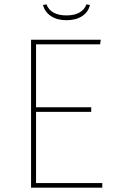

<svg xmlns="http://www.w3.org/2000/svg" viewBox="-20 -864 534 884"><path d="M441 -660H146V-370H400V-349H146V-21H451V0H123V-681H444ZM178 -841 194 -844Q203 -819 226.5 -806Q250 -793 286 -793Q322 -793 345.5 -806Q369 -819 378 -844L394 -841Q387 -809 358.5 -790Q330 -771 286 -771Q243 -771 214.5 -790Q186 -809 178 -841Z"/></svg>

Font: Fira Sans Thin
Style: Regular
Weight: 100
Designer: bBox Type GmbH & Carrois Corporate GbR & Edenspiekermann AG
Foundry: bBox Type GmbH & Carrois Corporate GbR & Edenspiekermann AG
Version: Version 4.301